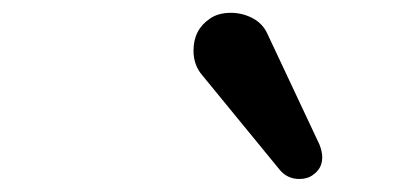

<svg xmlns="http://www.w3.org/2000/svg" viewBox="-20 -735 640 295"><path d="M470.7 -513.2Q475.1 -502.4 475.1 -493.2Q475.1 -476.1 460.9 -466.3Q452.6 -460 439.9 -460Q421.9 -460 410.2 -473.6L291 -619.1Q277.3 -634.8 277.3 -657.2Q277.3 -689.5 302.7 -706.5Q315.4 -715.3 334.5 -715.3Q352.1 -715.3 367.7 -707.3Q383.3 -699.2 390.6 -683.6Z"/></svg>

Font: Anka/Coder
Style: Italic
Weight: 400
Italic angle: -12°
Monospace: yes
Version: Version 001.100